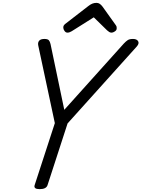

<svg xmlns="http://www.w3.org/2000/svg" viewBox="-20 -1307 988 1341"><path d="M257 14Q213 14 222 -14L363 -447L247 -990Q243 -1010 253.5 -1022.5Q264 -1035 290 -1035Q313 -1035 321 -1026Q329 -1017 333 -999L429 -540L845 -1003Q860 -1019 872.5 -1027Q885 -1035 909 -1035Q935 -1035 944.5 -1019.5Q954 -1004 936 -983L452 -445L312 -14Q303 14 257 14ZM451 -1079Q439 -1079 430.5 -1091Q422 -1103 422 -1114Q422 -1124 425.5 -1129Q429 -1134 433 -1138L596 -1264Q611 -1276 624.5 -1281.5Q638 -1287 654 -1287Q667 -1287 677 -1280Q687 -1273 696 -1261L789 -1131Q794 -1124 794.5 -1118.5Q795 -1113 795 -1108Q795 -1096 782 -1087.5Q769 -1079 760 -1079Q750 -1079 743 -1083.5Q736 -1088 728 -1095L635 -1186L481 -1089Q474 -1085 466.5 -1082Q459 -1079 451 -1079Z"/></svg>

Font: Playwrite CO
Style: Regular
Weight: 400
Designer: Veronika Burian, José Scaglione
Foundry: TypeTogether
Version: Version 1.000